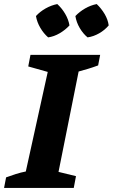

<svg xmlns="http://www.w3.org/2000/svg" viewBox="-48 -925 555 945"><path d="M-28 0 -18 -52Q6 -61 30 -68.5Q54 -76 79 -81L187 -571L91 -598L102 -655H445L435 -603Q408 -593 384.5 -586Q361 -579 339 -573L240 -79L326 -58L315 0ZM234 -905Q257 -884 273 -856.5Q289 -829 294 -800Q274 -778 246 -761.5Q218 -745 189 -741Q167 -760 150.5 -788Q134 -816 129 -846Q149 -868 176.5 -883.5Q204 -899 234 -905ZM428 -905Q451 -883 467 -856Q483 -829 487 -800Q468 -777 440 -761Q412 -745 383 -741Q361 -759 344.5 -787Q328 -815 323 -846Q344 -868 371 -883.5Q398 -899 428 -905Z"/></svg>

Font: Piazzolla
Style: Bold Italic
Weight: 700
Italic angle: -11.3°
Designer: Juan Pablo del Peral
Foundry: Huerta Tipografica
Version: Version 1.330